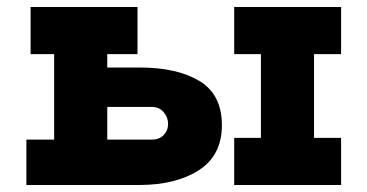

<svg xmlns="http://www.w3.org/2000/svg" viewBox="-20 -526 1045 546"><path d="M611 -170Q611 -84 545.5 -42Q480 0 377 0H55V-129H134V-372H67V-506H371V-372H285V-334H377Q484 -334 547.5 -295.5Q611 -257 611 -170ZM950 -372H873V-134H950V0H646V-134H722V-372H646V-506H950ZM458 -174Q458 -192 445.5 -207Q433 -222 411 -222H285V-129H411Q433 -129 445.5 -142Q458 -155 458 -174Z"/></svg>

Font: Arvo
Style: Bold
Weight: 700
Designer: Anton Koovit (Cyrillic Expansion: Cyreal)
Foundry: Anton Koovit, Yassin Baggar
Version: Version 3.000